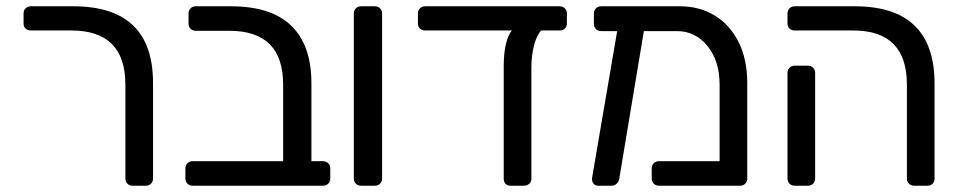

<svg xmlns="http://www.w3.org/2000/svg" viewBox="-20 -591 3066 611"><path d="M379 -23V-322Q379 -494 207 -494H78Q68 -494 61.5 -500Q55 -506 55 -516V-548Q55 -558 61.5 -564.5Q68 -571 78 -571H213Q467 -571 467 -327V-23Q467 -13 460.5 -6.5Q454 0 444 0H402Q392 0 385.5 -6.5Q379 -13 379 -23Z M570 -23V-55Q570 -65 576.5 -71.5Q583 -78 593 -78H881V-322Q881 -493 710 -493H603Q593 -493 586.5 -499.5Q580 -506 580 -516V-548Q580 -558 586.5 -564.5Q593 -571 603 -571H715Q843 -571 907 -509Q971 -447 971 -326V-78H1008Q1018 -78 1024.5 -71.5Q1031 -65 1031 -55V-23Q1031 -13 1024.5 -6.5Q1018 0 1008 0H593Q583 0 576.5 -6.5Q570 -13 570 -23Z M1106 -23V-548Q1106 -558 1112.5 -564.5Q1119 -571 1129 -571H1173Q1183 -571 1189.5 -564.5Q1196 -558 1196 -548V-23Q1196 -13 1189.5 -6.5Q1183 0 1173 0H1129Q1119 0 1112.5 -6.5Q1106 -13 1106 -23Z M1784 -548V-516Q1784 -506 1777.5 -500Q1771 -494 1761 -494H1702Q1688 -479 1679.5 -447Q1671 -415 1671 -375V-22Q1671 -12 1664 -6Q1657 0 1647 0H1605Q1595 0 1589 -6Q1583 -12 1583 -22V-381Q1583 -422 1590 -451Q1597 -480 1609 -494H1333Q1323 -494 1316.5 -500Q1310 -506 1310 -516V-548Q1310 -558 1316.5 -564.5Q1323 -571 1333 -571H1761Q1771 -571 1777.5 -564.5Q1784 -558 1784 -548Z M2358 -327V-23Q2358 -13 2351.5 -6.5Q2345 0 2335 0H2077Q2067 0 2060.5 -6.5Q2054 -13 2054 -23V-55Q2054 -65 2060.5 -71.5Q2067 -78 2077 -78H2270V-321Q2270 -397 2231.5 -444.5Q2193 -492 2134 -492H2029L1951 -24Q1950 -14 1943 -7Q1936 0 1926 0H1884Q1874 0 1868.5 -7Q1863 -14 1864 -24L1944 -492H1893Q1883 -492 1876.5 -498.5Q1870 -505 1870 -515V-548Q1870 -558 1876.5 -564.5Q1883 -571 1893 -571H2144Q2206 -571 2254.5 -541.5Q2303 -512 2330.5 -457Q2358 -402 2358 -327Z M2866 -23V-322Q2866 -494 2695 -494H2509Q2499 -494 2492.5 -500Q2486 -506 2486 -516V-548Q2486 -558 2492.5 -564.5Q2499 -571 2509 -571H2700Q2954 -571 2954 -325V-23Q2954 -13 2948 -6.5Q2942 0 2932 0H2889Q2879 0 2872.5 -6.5Q2866 -13 2866 -23ZM2486 -23V-359Q2486 -369 2492.5 -375.5Q2499 -382 2509 -382H2551Q2561 -382 2567.5 -375.5Q2574 -369 2574 -359V-23Q2574 -13 2567.5 -6.5Q2561 0 2551 0H2509Q2499 0 2492.5 -6.5Q2486 -13 2486 -23Z"/></svg>

Font: Rubik
Style: Regular
Weight: 400
Designer: Hubert & Fischer
Foundry: Hubert & Fischer
Version: Version 1.100